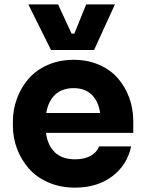

<svg xmlns="http://www.w3.org/2000/svg" viewBox="-20 -841 664 880"><path d="M411.1 -611.8H213.9L109.9 -820.8H246.1L308.1 -687H320.8L375 -820.8H506.8ZM324.2 19Q256.3 19 201.2 -5.1Q146 -29.3 111.1 -69.8Q76.2 -110.4 57.6 -160.4Q39.1 -210.4 39.1 -264.2V-284.2Q39.1 -339.4 57.9 -389.9Q76.7 -440.4 111.1 -480.2Q145.5 -520 199.2 -543.5Q252.9 -566.9 317.9 -566.9Q381.8 -566.9 434.3 -543.9Q486.8 -521 520.5 -481.9Q554.2 -442.9 572.5 -392.6Q590.8 -342.3 590.8 -286.1V-231.9H190.9Q198.2 -174.3 231.7 -142.6Q265.1 -110.8 324.2 -110.8Q366.7 -110.8 395.3 -126.7Q423.8 -142.6 434.1 -169.9H581.1Q563 -84.5 494.1 -32.7Q425.3 19 324.2 19ZM317.9 -437Q265.6 -437 233.6 -408Q201.7 -378.9 191.9 -323.2H439Q430.7 -377.9 399.7 -407.5Q368.7 -437 317.9 -437Z"/></svg>

Font: Sora
Style: Bold
Weight: 700
Designer: Jonathan Barnbrook, Julián Moncada
Foundry: Barnbrook Fonts
Version: Version 2.000